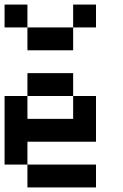

<svg xmlns="http://www.w3.org/2000/svg" viewBox="-20 -920 540 840"><path d="M0 -200V-500H100V-400H300V-500H400V-300H100V-200ZM0 -800V-900H100V-800ZM400 -200V-100H100V-200ZM400 -900V-800H300V-900ZM100 -500V-600H300V-500ZM100 -700V-800H300V-700Z"/></svg>

Font: GalmuriMono9 Regular
Style: Regular
Weight: 400
Designer: Lee Minseo (quiple)
Version: Version 2.399;hotconv 1.1.1;makeotfexe 2.6.0 DEVELOPMENT